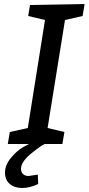

<svg xmlns="http://www.w3.org/2000/svg" viewBox="-20 -720 443 960"><path d="M119 -80 205 -620 121 -640 130 -695 403 -700 393 -640 305 -620 218 -80 302 -60 292 0H19L29 -60ZM125 0H203Q198 3 190 7.5Q182 12 162 27Q142 42 126 56Q85 93 85 124Q85 141 95.5 150.5Q106 160 123 160L169 153L171 200Q129 220 91 220Q53 220 29 200Q5 180 5 142.5Q5 105 35 69Q65 33 95 16Z"/></svg>

Font: Bitter
Style: Italic
Weight: 400
Italic angle: -9°
Designer: Sol Matas
Foundry: Sol Matas
Version: Version 1.001